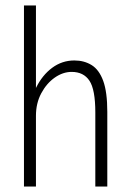

<svg xmlns="http://www.w3.org/2000/svg" viewBox="-20 -685 478 705"><path d="M68 0V-665H112V-362Q135 -409 171.5 -436Q208 -463 253 -463Q289 -463 316.5 -446Q344 -429 359 -388Q374 -347 374 -274V0H330V-272Q330 -356 308.5 -388.5Q287 -421 243 -421Q211 -421 181 -400Q151 -379 131.5 -342.5Q112 -306 112 -260V0Z"/></svg>

Font: Inconsolata SemiCondensed Light
Style: Regular
Weight: 300
Width: 4
Monospace: yes
Designer: Raph Levien, Cyreal, Brenton Simpson
Foundry: Raph Levien, Cyreal, Google
Version: Version 3.100; ttfautohint (v1.8.4.7-5d5b)